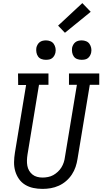

<svg xmlns="http://www.w3.org/2000/svg" viewBox="-20 -1208 659 1236"><path d="M254 8Q223 8 194.5 2Q166 -4 142 -18.5Q118 -33 102 -56Q86 -79 78 -106.5Q70 -134 70.5 -164Q71 -194 76 -225L148 -661H97L96 -735H292V-662H231L157 -213Q154 -194 153.5 -176Q153 -158 156 -141Q159 -124 167.5 -109.5Q176 -95 189 -84.5Q202 -74 219 -69.5Q236 -65 254 -65Q271 -65 289 -68.5Q307 -72 322.5 -80.5Q338 -89 352 -102Q366 -115 375.5 -130.5Q385 -146 390.5 -163Q396 -180 398 -197L475 -662H424V-735H619V-662H558L479 -185Q475 -159 466.5 -133.5Q458 -108 442.5 -84.5Q427 -61 405.5 -42.5Q384 -24 358.5 -12.5Q333 -1 306.5 3.5Q280 8 254 8ZM505 -823Q490 -823 476.5 -828Q463 -833 455 -844.5Q447 -856 444.5 -870.5Q442 -885 444 -900Q446 -910 451.5 -920Q457 -930 465.5 -936.5Q474 -943 484.5 -945.5Q495 -948 506 -948Q521 -948 534.5 -942.5Q548 -937 556 -925.5Q564 -914 567 -899.5Q570 -885 567 -870Q565 -860 559.5 -850Q554 -840 545.5 -833.5Q537 -827 526.5 -825Q516 -823 505 -823ZM275 -823Q260 -823 246.5 -828Q233 -833 225 -844.5Q217 -856 214.5 -870.5Q212 -885 214 -900Q216 -910 221.5 -920Q227 -930 235.5 -936.5Q244 -943 254.5 -945.5Q265 -948 276 -948Q291 -948 304.5 -942.5Q318 -937 326 -925.5Q334 -914 337 -899.5Q340 -885 337 -870Q335 -860 329.5 -850Q324 -840 315.5 -833.5Q307 -827 296.5 -825Q286 -823 275 -823ZM398 -997 354 -1043 510 -1188 564 -1132Z"/></svg>

Font: Iosevka Etoile
Style: Italic
Weight: 400
Italic angle: -9°
Designer: Belleve Invis
Foundry: Belleve Invis
Version: Version 22.1.2; ttfautohint (v1.8.4)